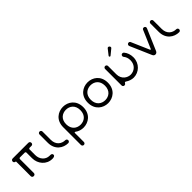

<svg xmlns="http://www.w3.org/2000/svg" viewBox="228 -2126 3755 3755"><g transform="rotate(-45 2105.5 -248.5)"><path d="M448 -427C448 -440 458 -451 473 -451H523C551 -451 565 -471 565 -494C565 -515 551 -537 523 -537H89C62 -537 46 -516 46 -493C46 -473 59 -455 87 -452C92 -451 94 -449 94 -446V-44C94 -15 114 -1 137 -1C160 -1 181 -15 181 -44V-427C181 -440 191 -451 206 -451H337C350 -451 361 -440 361 -427V-272C361 -117 473 18 633 18H637C665 18 707 11 707 -22C707 -54 684 -64 653 -64H637C526 -64 448 -156 448 -272Z M792 -268C792 -73 934 20 1070 20C1093 20 1111 2 1111 -21C1111 -44 1093 -62 1070 -62C972 -62 874 -126 874 -268V-497C874 -520 856 -538 833 -538C810 -538 792 -520 792 -497Z M1498 -475C1598 -475 1694 -412 1694 -270C1694 -127 1598 -64 1498 -64C1398 -64 1302 -127 1302 -270C1302 -412 1398 -475 1498 -475ZM1220 220C1220 243 1238 261 1261 261C1284 261 1302 243 1302 220V-29C1302 -38 1306 -42 1314 -42C1317 -42 1321 -41 1325 -39C1376 0 1437 18 1498 18C1634 18 1776 -75 1776 -270C1776 -465 1634 -557 1498 -557C1361 -557 1220 -465 1220 -270Z M1899 -268C1899 -73 2041 20 2177 20C2313 20 2455 -73 2455 -268C2455 -463 2313 -555 2177 -555C2040 -555 1899 -463 1899 -268ZM2177 -473C2277 -473 2373 -410 2373 -268C2373 -125 2277 -62 2177 -62C2077 -62 1981 -125 1981 -268C1981 -410 2077 -473 2177 -473Z M2687 -496C2687 -519 2669 -537 2646 -537C2623 -537 2605 -519 2605 -496V-41C2605 -18 2623 0 2646 0C2661 0 2673 -6 2680 -18C2687 -29 2692 -40 2703 -40C2722 -40 2739 -14 2798 5C2826 15 2855 20 2884 20C3025 20 3159 -94 3159 -267C3159 -343 3135 -410 3092 -461C3084 -470 3073 -475 3060 -475C3037 -475 3020 -457 3020 -434C3020 -423 3023 -415 3029 -408C3058 -373 3077 -327 3077 -267C3077 -136 2981 -63 2882 -63C2797 -63 2687 -127 2687 -268ZM2838 -633C2832 -626 2830 -618 2833 -611C2840 -599 2851 -594 2866 -606L2977 -697C2989 -706 2991 -722 2984 -735C2975 -755 2953 -762 2937 -755C2934 -754 2930 -751 2927 -746Z M3513 -141C3511 -136 3508 -134 3503 -134C3498 -134 3495 -136 3493 -141L3331 -514C3324 -529 3312 -537 3295 -537C3257 -537 3246 -493 3258 -478L3448 -40C3459 -17 3475 0 3502 0C3529 0 3547 -16 3558 -40L3746 -478C3749 -483 3751 -489 3751 -496C3751 -519 3733 -537 3710 -537C3691 -537 3679 -529 3672 -512Z M3860 -268C3860 -73 4002 20 4138 20C4161 20 4179 2 4179 -21C4179 -44 4161 -62 4138 -62C4040 -62 3942 -126 3942 -268V-497C3942 -520 3924 -538 3901 -538C3878 -538 3860 -520 3860 -497Z"/></g></svg>

Font: Fabada
Style: Regular
Weight: 400
Designer: deFharo
Foundry: deFharo.com
Version: Version 4.000 2011 initial release